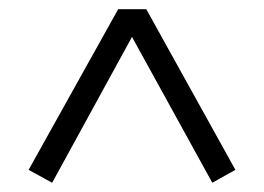

<svg xmlns="http://www.w3.org/2000/svg" viewBox="-20 -710 573 416"><path d="M42 -342 236 -690H297L490 -342L440 -314L266 -630L93 -314Z"/></svg>

Font: Oxanium Light
Style: Regular
Weight: 300
Designer: Severin Meyer
Version: Version 1.000